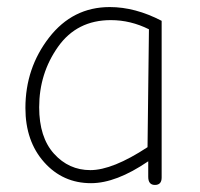

<svg xmlns="http://www.w3.org/2000/svg" viewBox="-20 -513 568 544"><path d="M400 -12V-56Q309 6 238 6Q158 6 105 -53.5Q52 -113 52 -207Q52 -320 119 -406.5Q186 -493 291 -493Q363 -493 438 -454V-10Q438 11 419 11Q400 11 400 -12ZM236 -31Q299 -31 398 -96L402 -430Q350 -456 294 -456Q198 -456 144.5 -380.5Q91 -305 91 -209Q91 -124 133 -77.5Q175 -31 236 -31Z"/></svg>

Font: Comic Neue Light
Style: Regular
Weight: 300
Designer: Craig Rozynski
Foundry: Craig Rozynski
Version: Version 2.003